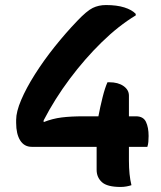

<svg xmlns="http://www.w3.org/2000/svg" viewBox="-20 -732 640 761"><path d="M406 -406H413Q448 -406 469.5 -391Q491 -376 491 -353V-271H519Q548 -271 558.5 -249Q569 -227 569 -193Q569 -180 568 -169.5Q567 -159 564 -150H491V-96Q491 -38 501 2Q492 5 481 7Q470 9 458 9Q405 9 384 -10Q363 -29 363 -59V-150H106Q76 -150 60 -175.5Q44 -201 44 -245V-257Q44 -289 64 -336Q84 -383 118.5 -437.5Q153 -492 196.5 -546.5Q240 -601 286 -649Q324 -689 347.5 -700.5Q371 -712 400 -712Q443 -712 473 -702.5Q503 -693 518 -677V-671Q450 -630 383 -564.5Q316 -499 256.5 -419.5Q197 -340 153 -255V-248Q188 -262 224.5 -266.5Q261 -271 310 -271H370Q377 -308 386.5 -346Q396 -384 406 -406Z"/></svg>

Font: Recursive Mn Csl St SmB
Style: Regular
Weight: 600
Monospace: yes
Version: Version 1.079;hotconv 1.0.112;makeotfexe 2.5.65598; ttfautoh